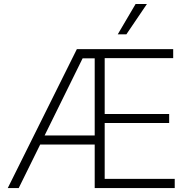

<svg xmlns="http://www.w3.org/2000/svg" viewBox="-20 -957 968 977"><path d="M371.1 -707H861.3V-661.1H512.7V-377H840.8V-331.1H512.7V-46.9H869.1V0H461.9V-221.7H184.6L75.2 0H19.5ZM461.9 -267.6V-660.2H400.4L207 -267.6ZM669.9 -936.5H727.5L623 -782.2H579.1Z"/></svg>

Font: Pretendard ExtraLight
Style: Regular
Weight: 200
Designer: Base glyphs from Inter by Rasmus Andersson; Hangeul glyphs from Noto Sans CJK(Source Han Sans) by Jang Soo-young and Kan
Foundry: Kil Hyung-jin
Version: Version 1.309